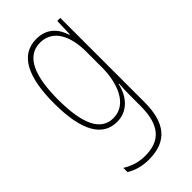

<svg xmlns="http://www.w3.org/2000/svg" viewBox="-242 -600 906 906"><g transform="rotate(-45 211.0 -147.5)"><path d="M202 -537C92 -537 46 -433 46 -262C46 -76 100 10 195 10C266 10 311 -43 326 -111H329C326 -70 326 -43 326 -12V35C326 163 275 217 175 217C130 217 98 205 62 184V212C95 232 132 242 175 242C297 242 352 173 352 35V-527H332L329 -440H326C311 -489 276 -537 202 -537ZM202 -512C291 -512 326 -426 326 -329V-221C326 -126 291 -15 195 -15C114 -15 72 -93 72 -262C72 -411 107 -512 202 -512Z"/></g></svg>

Font: Noto Sans Arabic ExtCond Thin
Style: Regular
Weight: 100
Width: 2
Designer: Monotype Design Team, Nadine Chahine, Nizar Qandah and Khaled Hosny
Foundry: Monotype Imaging Inc.
Version: Version 2.012